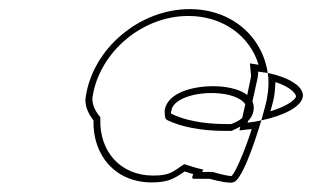

<svg xmlns="http://www.w3.org/2000/svg" viewBox="-20 -708 733 421"><path d="M168 -496C165 -478 172 -461 185 -444C183 -367 233 -308 313 -308C351 -308 364 -318 385 -332C392 -330 397 -328 404 -326C401 -321 400 -316 405 -316H439C465 -309 485 -306 490 -308C508 -308 536 -387 553 -444C544 -442 533 -440 523 -439C534 -487 544 -533 545 -538C546 -543 546 -547 546 -551C554 -550 560 -549 567 -548C555 -629 487 -688 396 -688C286 -688 184 -602 168 -496ZM183 -496C198 -593 291 -673 393 -673C469 -673 528 -629 547 -566L528 -569L530 -547C530 -545 531 -543 530 -538C529 -534 520 -487 509 -440L505 -422L522 -424C525 -424 530 -425 532 -425C518 -381 498 -333 488 -322C481 -322 467 -325 446 -331H423L426 -336L410 -340C401 -343 393 -345 384 -348C360 -333 355 -323 316 -323C244 -323 198 -376 200 -446V-451C187 -466 181 -482 183 -496ZM341 -466C341 -464 341 -453 343 -448L346 -445C376 -430 421 -421 473 -421H488C509 -431 532 -441 536 -466C542 -505 490 -519 447 -519C403 -519 347 -505 341 -466ZM356 -466C359 -488 398 -504 444 -504C489 -504 524 -488 521 -466C519 -453 506 -443 487 -436H475C425 -436 382 -445 355 -459C354 -461 356 -464 356 -466ZM567 -548C570 -532 569 -514 566 -496C565 -488 560 -468 553 -444C605 -455 641 -475 644 -496C647 -517 616 -538 567 -548ZM573 -464C577 -479 580 -489 581 -496C583 -507 583 -518 584 -528C621 -516 630 -500 629 -496C628 -491 613 -476 573 -464Z"/></svg>

Font: Ampere
Style: OuLnIta
Weight: 400
Version: Version 1